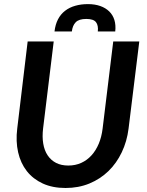

<svg xmlns="http://www.w3.org/2000/svg" viewBox="-20 -930 732 958"><path d="M58 0ZM321 -104C297.3 -104 276.9 -108.4 259.8 -117.2C242.6 -126.1 228.6 -138.6 217.8 -154.8C206.9 -170.9 199.6 -190.4 195.8 -213.2C191.9 -236.1 191.7 -261.3 195 -289L248 -723H118L66 -288.5C60.7 -245.8 62.2 -206.3 70.5 -170C78.8 -133.7 93.3 -102.3 114 -76C134.7 -49.7 161.2 -29.1 193.8 -14.2C226.2 0.6 264 8 307 8C350 8 389.6 0.6 425.8 -14.2C461.9 -29.1 493.6 -49.7 520.8 -76C547.9 -102.3 570.2 -133.7 587.5 -170C604.8 -206.3 616.2 -245.8 621.5 -288.5L675 -723H545L492 -288.5C488.7 -260.8 482.2 -235.7 472.8 -213C463.2 -190.3 451.2 -170.9 436.5 -154.8C421.8 -138.6 404.8 -126.1 385.2 -117.2C365.8 -108.4 344.3 -104 321 -104ZM419 -909.5C396 -909.5 374.8 -906.8 355.5 -901.2C336.2 -895.8 319.2 -887.4 304.8 -876.2C290.2 -865.1 278.5 -850.9 269.5 -833.8C260.5 -816.6 254.7 -796.3 252 -773H338.5C340.8 -793 347.3 -808.4 358 -819.2C368.7 -830.1 386.2 -835.5 410.5 -835.5C434.8 -835.5 451.1 -830 459.2 -819C467.4 -808 470.3 -792.7 468 -773H555C557.4 -794.3 555.9 -813.4 550.8 -830.2C545.6 -847.1 537 -861.3 525 -873C513 -884.7 498.1 -893.7 480.2 -900C462.4 -906.3 442 -909.5 419 -909.5Z"/></svg>

Font: Lato
Style: Bold Italic
Weight: 700
Italic angle: -7°
Designer: Lukasz Dziedzic
Foundry: tyPoland Lukasz Dziedzic
Version: Version 2.007; 2014-02-27